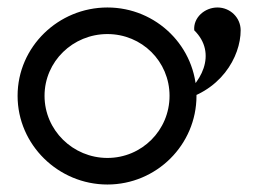

<svg xmlns="http://www.w3.org/2000/svg" viewBox="-20 -482 690 513"><path d="M623 -401C623 -435 595 -462 561 -462C527 -462 496 -435 499 -401C561 -340 521 -256 447 -210C570 -233 623 -331 623 -401ZM99 -226C99 -318 175 -391 267 -391C359 -391 433 -318 433 -226C433 -134 359 -60 267 -60C175 -60 99 -134 99 -226ZM27 -226C27 -95 136 11 267 11C398 11 505 -95 505 -226C505 -357 398 -462 267 -462C136 -462 27 -357 27 -226Z"/></svg>

Font: Charger
Style: Regular
Weight: 400
Designer: Jasper
Foundry: Cannot Into Space Fonts
Version: Version 0.98